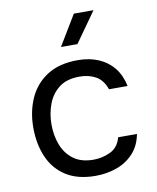

<svg xmlns="http://www.w3.org/2000/svg" viewBox="-84 -812 722 884"><g transform="rotate(-10 276.5 -370.5)"><path d="M292 6Q209 6 154.5 -28.5Q100 -63 73.5 -124Q47 -185 47 -262Q47 -337 74.5 -398.5Q102 -460 158.5 -496.5Q215 -533 302 -533Q356 -533 398.5 -515Q441 -497 469 -462.5Q497 -428 508 -376H421Q406 -420 373.5 -438.5Q341 -457 297 -457Q237 -457 201 -429Q165 -401 148.5 -356.5Q132 -312 132 -262Q132 -210 149 -166Q166 -122 202 -95.5Q238 -69 295 -69Q337 -69 374.5 -87Q412 -105 424 -151H512Q502 -97 469.5 -62Q437 -27 390.5 -10.5Q344 6 292 6ZM237 -606 322 -747H414L314 -606Z"/></g></svg>

Font: Onest
Style: Regular
Weight: 400
Designer: Dmitri Voloshin, Andrey Kudryavtsev
Foundry: Dmitri Voloshin, Andrey Kudryavtsev
Version: Version 1.000;gftools[0.9.33]